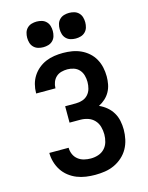

<svg xmlns="http://www.w3.org/2000/svg" viewBox="-140 -1050 880 1143"><g transform="rotate(-15 300.0 -478.0)"><path d="M302 8Q274 8 245.5 4Q217 0 190.5 -10.5Q164 -21 141 -39Q118 -57 102.5 -81Q87 -105 79 -133Q71 -161 71 -189H190Q190 -189 190 -189Q190 -189 190 -189Q190 -168 198.5 -148.5Q207 -129 223.5 -116Q240 -103 260.5 -98Q281 -93 302 -93Q326 -93 348.5 -100.5Q371 -108 387 -125Q403 -142 409.5 -165Q416 -188 416 -211Q416 -235 409.5 -258.5Q403 -282 386.5 -299.5Q370 -317 347 -324.5Q324 -332 300 -332H234V-433H300Q321 -433 341 -439.5Q361 -446 375 -461.5Q389 -477 394.5 -497.5Q400 -518 400 -539Q400 -559 394.5 -579Q389 -599 375.5 -614Q362 -629 342.5 -635.5Q323 -642 303 -642Q284 -642 265.5 -637Q247 -632 233.5 -619.5Q220 -607 213 -589Q206 -571 206 -553Q206 -552 206 -552Q206 -552 206 -551H87Q87 -552 87 -552.5Q87 -553 87 -554Q87 -581 94 -607.5Q101 -634 115.5 -656.5Q130 -679 151 -696.5Q172 -714 197 -724.5Q222 -735 249 -739Q276 -743 303 -743Q331 -743 358.5 -738.5Q386 -734 411.5 -722.5Q437 -711 458.5 -692Q480 -673 493.5 -648.5Q507 -624 513 -596.5Q519 -569 519 -541Q519 -517 514.5 -493Q510 -469 498.5 -448Q487 -427 469 -410.5Q451 -394 429 -383Q454 -372 475 -354.5Q496 -337 510 -313.5Q524 -290 529.5 -263Q535 -236 535 -209Q535 -179 528.5 -149Q522 -119 507.5 -93Q493 -67 470 -46.5Q447 -26 419.5 -13.5Q392 -1 362 3.5Q332 8 302 8ZM400 -806Q384 -806 368.5 -810.5Q353 -815 341.5 -826.5Q330 -838 325.5 -853.5Q321 -869 321 -885Q321 -901 325.5 -916.5Q330 -932 341.5 -943.5Q353 -955 368.5 -959.5Q384 -964 400 -964Q416 -964 431.5 -959.5Q447 -955 458.5 -943.5Q470 -932 474.5 -916.5Q479 -901 479 -885Q479 -869 474.5 -853.5Q470 -838 458.5 -826.5Q447 -815 431.5 -810.5Q416 -806 400 -806ZM200 -806Q184 -806 168.5 -810.5Q153 -815 141.5 -826.5Q130 -838 125.5 -853.5Q121 -869 121 -885Q121 -901 125.5 -916.5Q130 -932 141.5 -943.5Q153 -955 168.5 -959.5Q184 -964 200 -964Q216 -964 231.5 -959.5Q247 -955 258.5 -943.5Q270 -932 274.5 -916.5Q279 -901 279 -885Q279 -869 274.5 -853.5Q270 -838 258.5 -826.5Q247 -815 231.5 -810.5Q216 -806 200 -806Z"/></g></svg>

Font: Iosevka Curly Extended
Style: Bold
Weight: 700
Width: 7
Monospace: yes
Designer: Belleve Invis
Foundry: Belleve Invis
Version: Version 11.1.0; ttfautohint (v1.8.3)